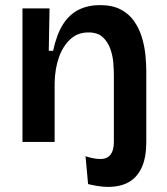

<svg xmlns="http://www.w3.org/2000/svg" viewBox="-20 -556 653 752"><path d="M403 176Q385 176 365.5 173Q346 170 325 165L315 56Q375 75 400.5 60.5Q426 46 426 -1V-26H553V0Q553 60 535.5 99Q518 138 485 157Q452 176 403 176ZM68 0V-315V-523H174L171 -357H188Q202 -422 227 -461Q252 -500 288.5 -518Q325 -536 371 -536Q420 -536 452.5 -519Q485 -502 505 -473.5Q525 -445 535.5 -410.5Q546 -376 549.5 -341Q553 -306 553 -276V0H426V-260Q426 -280 424 -308Q422 -336 412.5 -363.5Q403 -391 383 -410Q363 -429 326 -429Q284 -429 255 -402Q226 -375 210.5 -330.5Q195 -286 194 -231V0Z"/></svg>

Font: Bricolage Grotesque SemiBold
Style: Regular
Weight: 600
Designer: Mathieu Triay
Foundry: Atelier Triay
Version: Version 1.000;gftools[0.9.30]